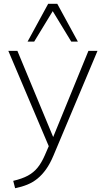

<svg xmlns="http://www.w3.org/2000/svg" viewBox="-20 -769 560 1016"><path d="M60 227 50 188Q97 177 127.5 160.5Q158 144 179 118Q200 92 217 53L243 -7L242 14L24 -500H72L273 -16H250L448 -500H496L263 54Q245 97 224 126.5Q203 156 178.5 176Q154 196 124.5 208Q95 220 60 227ZM126 -549 235 -749H283L392 -549H357L259 -710L161 -549Z"/></svg>

Font: Mulish ExtraLight
Style: Regular
Weight: 200
Designer: Vernon Adams
Foundry: Vernon Adams
Version: Version 3.603